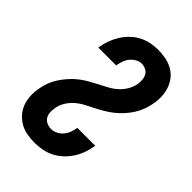

<svg xmlns="http://www.w3.org/2000/svg" viewBox="-221 -838 941 941"><g transform="rotate(45 250.0 -367.5)"><path d="M200 8Q173 8 146.5 3.5Q120 -1 98 -13.5Q76 -26 59 -45Q42 -64 33 -88Q24 -112 22.5 -139Q21 -166 26 -193Q30 -217 38.5 -240.5Q47 -264 61 -285.5Q75 -307 92 -326.5Q109 -346 129 -362Q149 -378 171.5 -391Q194 -404 216.5 -415.5Q239 -427 261.5 -439Q284 -451 303.5 -468.5Q323 -486 336 -508.5Q349 -531 353 -555Q355 -571 353.5 -586Q352 -601 345 -613Q338 -625 324.5 -631.5Q311 -638 296 -638Q280 -638 265 -629.5Q250 -621 239 -607.5Q228 -594 222.5 -578Q217 -562 214 -546V-543H90L91 -550Q95 -575 104 -599.5Q113 -624 127.5 -647Q142 -670 161.5 -689Q181 -708 205 -720.5Q229 -733 254.5 -738Q280 -743 305 -743Q332 -743 358 -738Q384 -733 406 -721Q428 -709 444 -689.5Q460 -670 468.5 -646Q477 -622 478.5 -595.5Q480 -569 475 -542Q471 -518 462.5 -494.5Q454 -471 440.5 -449.5Q427 -428 409.5 -408.5Q392 -389 372 -373Q352 -357 330 -344Q308 -331 285 -319.5Q262 -308 239.5 -296Q217 -284 197.5 -266.5Q178 -249 165 -226.5Q152 -204 149 -180Q146 -164 147.5 -148.5Q149 -133 157 -121Q165 -109 179 -103Q193 -97 209 -97Q225 -97 241 -105Q257 -113 268.5 -126.5Q280 -140 286 -156Q292 -172 295 -189V-192H419L418 -185Q414 -160 405 -135Q396 -110 381 -87Q366 -64 345.5 -45Q325 -26 301 -14Q277 -2 251 3Q225 8 200 8Z"/></g></svg>

Font: Iosevka Term Curly XBd Obl
Style: Regular
Weight: 800
Italic angle: -9°
Designer: Belleve Invis
Foundry: Belleve Invis
Version: Version 32.3.0